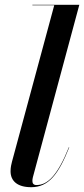

<svg xmlns="http://www.w3.org/2000/svg" viewBox="-20 -770 350 800"><path d="M268.5 -156 267 -156.5C218.5 -36 177 1 132 1C119.5 1 115 -6 115 -16C115 -20 115.5 -26 117 -31.5L310.5 -750H115V-748H206L30 -96.5C27.5 -87 24 -73 24 -56.5C24 -16.5 51.5 10 110 10C182.5 10 223.5 -43.5 268.5 -156Z"/></svg>

Font: Bodoni* 96pt Medium
Style: Italic
Weight: 500
Italic angle: -13°
Version: Version 2.3